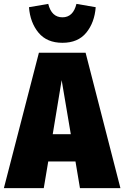

<svg xmlns="http://www.w3.org/2000/svg" viewBox="-42 -967 639 987"><path d="M369 0 346 -137H206L183 0H-22L158 -696H398L577 0ZM229 -277H322L275 -555ZM107 -930 206 -947Q223 -878 279 -878Q334 -878 351 -947L450 -930Q444 -851 401.5 -799Q359 -747 279 -747Q199 -747 156 -799Q113 -851 107 -930Z"/></svg>

Font: Fira Sans Condensed Black
Style: Regular
Weight: 900
Width: 3
Designer: Carrois Corporate & Edenspiekermann AG
Foundry: Carrois Corporate GbR & Edenspiekermann AG
Version: Version 4.203